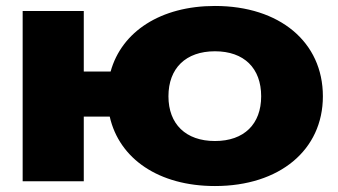

<svg xmlns="http://www.w3.org/2000/svg" viewBox="-20 -608 1133 644"><path d="M261 0V-217H348C380 -75 513 16 701 16C918 16 1063 -105 1063 -285C1063 -467 918 -588 701 -588C519 -588 388 -502 351 -368H261V-571H56V0ZM701 -135C603 -135 545 -192 545 -285C545 -379 603 -436 701 -436C799 -436 856 -379 856 -285C856 -192 799 -135 701 -135Z"/></svg>

Font: Bounded
Style: Bold
Weight: 700
Designer: Vlad Churkin
Version: Version 3.0